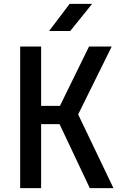

<svg xmlns="http://www.w3.org/2000/svg" viewBox="-20 -970 640 990"><path d="M84 0V-730H192V-424H289L439 -730H556L383 -380L565 0H443L287 -330H192V0ZM233 -810 339 -950H455L342 -810Z"/></svg>

Font: JetBrains Mono SemiBold
Style: Regular
Weight: 472
Monospace: yes
Designer: Philipp Nurullin, Konstantin Bulenkov
Foundry: JetBrains
Version: Version 2.305; ttfautohint (v1.8.4.7-5d5b)